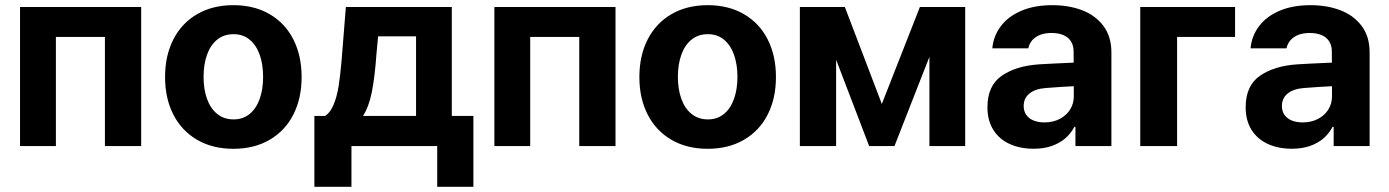

<svg xmlns="http://www.w3.org/2000/svg" viewBox="-20 -557 5295 732"><path d="M56.4 -530.4H518.2V0H380V-416.3H193.1V0H56.4Z M609.3 -263.2Q609.3 -344.9 641 -406.9Q672.8 -468.9 731.7 -503.1Q790.7 -537.3 869.8 -537.3Q948.9 -537.3 1007.8 -503.1Q1066.7 -468.9 1098.3 -406.9Q1129.9 -344.9 1129.9 -263.2Q1129.9 -181.9 1098.3 -120Q1066.7 -58.1 1007.8 -23.9Q948.9 10.3 869.8 10.3Q790.7 10.3 731.7 -23.9Q672.8 -58.1 641 -120Q609.3 -181.9 609.3 -263.2ZM983.1 -264Q983.1 -311.1 970.2 -347.9Q957.2 -384.7 931.9 -405.7Q906.6 -426.7 870.5 -426.7Q833.8 -426.7 808.1 -405.9Q782.3 -385.1 769.2 -348.2Q756.1 -311.3 756.1 -264Q756.1 -216.9 769.2 -180.2Q782.3 -143.6 808.1 -122.7Q833.8 -101.8 870.5 -101.8Q906.6 -101.8 931.9 -122.7Q957.2 -143.6 970.2 -180.3Q983.1 -217.1 983.1 -264Z M1178.6 -114.9H1219.7Q1239.7 -128.2 1252 -158.3Q1264.4 -188.4 1270.7 -226.8Q1276.9 -265.2 1282 -323.1Q1283.3 -341.8 1284.6 -355.4L1298.6 -530.4H1702.5V-114.9H1784.8V155.1H1646.9V0H1319.9V155.1H1178.6ZM1566.2 -114.9V-418.6H1421.6L1415.6 -355.4Q1409 -263.4 1397.8 -206.7Q1386.5 -149.9 1363.9 -114.9Z M1864.8 -530.4H2326.6V0H2188.4V-416.3H2001.4V0H1864.8Z M2417.6 -263.2Q2417.6 -344.9 2449.4 -406.9Q2481.2 -468.9 2540.1 -503.1Q2599 -537.3 2678.1 -537.3Q2757.2 -537.3 2816.2 -503.1Q2875.1 -468.9 2906.7 -406.9Q2938.3 -344.9 2938.3 -263.2Q2938.3 -181.9 2906.7 -120Q2875.1 -58.1 2816.2 -23.9Q2757.2 10.3 2678.1 10.3Q2599 10.3 2540.1 -23.9Q2481.2 -58.1 2449.4 -120Q2417.6 -181.9 2417.6 -263.2ZM2791.5 -264Q2791.5 -311.1 2778.5 -347.9Q2765.6 -384.7 2740.2 -405.7Q2714.9 -426.7 2678.9 -426.7Q2642.2 -426.7 2616.4 -405.9Q2590.7 -385.1 2577.6 -348.2Q2564.4 -311.3 2564.4 -264Q2564.4 -216.9 2577.6 -180.2Q2590.7 -143.6 2616.4 -122.7Q2642.2 -101.8 2678.9 -101.8Q2714.9 -101.8 2740.2 -122.7Q2765.6 -143.6 2778.5 -180.3Q2791.5 -217.1 2791.5 -264Z M3487.1 -530.4H3597.9L3390.1 0H3293.7L3090.8 -530.4H3201L3342 -160.7ZM3167.7 0H3029.5V-530.4H3167.7ZM3523.4 -530.4H3659.8V0H3523.4Z M3965.2 -221.3Q3926.6 -218.1 3904.7 -200.4Q3882.8 -182.7 3882.8 -152.7Q3882.8 -132.6 3892.9 -118.6Q3902.9 -104.6 3920.9 -97.4Q3938.8 -90.3 3962 -90.3Q3994.5 -90.3 4020 -103.5Q4045.6 -116.7 4059.7 -139.3Q4073.9 -161.9 4073.9 -189.6L4073.1 -360.9Q4073.1 -383.2 4063.1 -399.1Q4053.2 -415 4034.4 -423.1Q4015.5 -431.3 3988.9 -431.3Q3964.4 -431.3 3946.1 -424.3Q3927.7 -417.3 3915.9 -404.2Q3904.2 -391 3900.3 -372.7H3763.2Q3767.4 -419.5 3795.5 -457Q3823.6 -494.4 3873.8 -515.9Q3923.9 -537.3 3992.3 -537.3Q4053.9 -537.3 4104.5 -518.4Q4155.2 -499.5 4186.2 -458.9Q4217.2 -418.3 4217.2 -357.3V0H4080.1V-73.4H4076Q4062.6 -47.9 4041.3 -29.5Q4020 -11.1 3989.7 -0.5Q3959.4 10.1 3920.9 10.1Q3869.5 10.1 3829.7 -7.9Q3789.9 -25.9 3767.3 -61.5Q3744.6 -97.2 3744.6 -148.2Q3744.6 -230.4 3799.2 -268.2Q3853.9 -305.9 3941.6 -311.7Q3963.4 -313 3996.1 -314.7Q4028.7 -316.3 4055.1 -317.4Q4070.1 -318.2 4079.8 -318.4L4080.8 -228.7Q4064.7 -228 4027.5 -225.8Q3990.3 -223.6 3965.2 -221.3Z M4688.7 -416.3H4467.7V0H4327.2V-530.4H4688.7Z M4949.7 -221.3Q4911 -218.1 4889.2 -200.4Q4867.3 -182.7 4867.3 -152.7Q4867.3 -132.6 4877.3 -118.6Q4887.4 -104.6 4905.3 -97.4Q4923.2 -90.3 4946.5 -90.3Q4978.9 -90.3 5004.5 -103.5Q5030.1 -116.7 5044.2 -139.3Q5058.3 -161.9 5058.3 -189.6L5057.6 -360.9Q5057.6 -383.2 5047.6 -399.1Q5037.7 -415 5018.8 -423.1Q5000 -431.3 4973.4 -431.3Q4948.9 -431.3 4930.5 -424.3Q4912.2 -417.3 4900.4 -404.2Q4888.6 -391 4884.8 -372.7H4747.7Q4751.9 -419.5 4780 -457Q4808.1 -494.4 4858.2 -515.9Q4908.3 -537.3 4976.7 -537.3Q5038.3 -537.3 5089 -518.4Q5139.6 -499.5 5170.7 -458.9Q5201.7 -418.3 5201.7 -357.3V0H5064.6V-73.4H5060.4Q5047.1 -47.9 5025.8 -29.5Q5004.5 -11.1 4974.2 -0.5Q4943.9 10.1 4905.3 10.1Q4854 10.1 4814.2 -7.9Q4774.4 -25.9 4751.7 -61.5Q4729.1 -97.2 4729.1 -148.2Q4729.1 -230.4 4783.7 -268.2Q4838.3 -305.9 4926 -311.7Q4947.9 -313 4980.5 -314.7Q5013.2 -316.3 5039.5 -317.4Q5054.6 -318.2 5064.3 -318.4L5065.2 -228.7Q5049.1 -228 5011.9 -225.8Q4974.8 -223.6 4949.7 -221.3Z"/></svg>

Font: Pretendard Variable
Style: Regular
Weight: 400
Designer: Base glyphs from Inter by Rasmus Andersson; Hangul glyphs from Noto Sans CJK(Source Han Sans) by Jang Soo-young and Kang
Foundry: Kil Hyung-jin
Version: Version 1.100;FEAKit 1.0